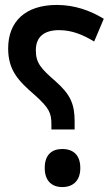

<svg xmlns="http://www.w3.org/2000/svg" viewBox="-20 -744 455 777"><path d="M188 -220H282V-254C282 -325 263 -363 206 -414C145 -467 125 -489 125 -541C125 -594 158 -622 219 -622C272 -622 316 -603 361 -576L400 -668C344 -702 281 -724 210 -724C83 -724 13 -657 13 -548C13 -460 54 -417 120 -360C179 -307 188 -287 188 -241ZM232 13C276 13 305 -13 305 -64C305 -116 277 -141 232 -141C189 -141 161 -117 161 -64C161 -12 190 13 232 13Z"/></svg>

Font: Noto Sans Arabic UI XCn SmBd
Style: Regular
Weight: 600
Width: 2
Designer: Monotype Design Team, Nadine Chahine and Nizar Qandah
Foundry: Monotype Imaging Inc.
Version: Version 2.010